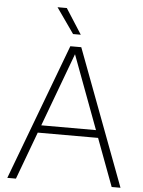

<svg xmlns="http://www.w3.org/2000/svg" viewBox="-62 -992 773 1040"><g transform="rotate(5 325.0 -472.0)"><path d="M17.5 0 295.5 -740H355L633 0H585L488.5 -258.5H160.5L64.5 0ZM176 -299.5H473.5L324.5 -699ZM304.5 -807 208 -944.5H258.5L346.5 -807Z"/></g></svg>

Font: Encode Sans XLt
Style: Regular
Weight: 200
Designer: Multiple Designers
Foundry: Impallari Type
Version: Version 3.002; ttfautohint (v1.8.3) -l 8 -r 50 -G 200 -x 14 